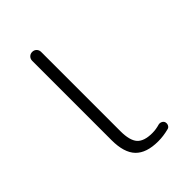

<svg xmlns="http://www.w3.org/2000/svg" viewBox="-217 -850 935 935"><g transform="rotate(-45 250.0 -383.0)"><path d="M308.6 -11.7Q227.5 -11.7 189.5 -51.3Q151.4 -90.8 151.4 -176.8V-722.7Q151.4 -736.3 160.2 -745.1Q168.9 -753.9 182.1 -753.9Q195.3 -753.9 204.1 -745.1Q212.9 -736.3 212.9 -722.7V-176.8Q212.9 -113.3 236.3 -86.9Q259.8 -60.5 316.4 -60.5Q341.8 -60.5 368.2 -68.4Q377.9 -70.3 386.7 -65.9Q395.5 -61.5 398.4 -52.7Q399.4 -48.8 399.4 -44.9Q399.4 -39.1 396.5 -33.2Q391.6 -23.4 381.8 -21.5Q344.7 -11.7 308.6 -11.7Z"/></g></svg>

Font: Rounded Mgen+ 1m light
Style: Regular
Weight: 200
Designer: [Source Han Sans]
Ryoko NISHIZUKA  (kana & ideographs); Paul D. Hunt (Latin, Greek & Cyrillic); Wenlong ZHANG  (bopomofo
Version: Version 1.059.20150602